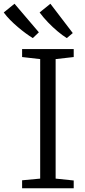

<svg xmlns="http://www.w3.org/2000/svg" viewBox="-79 -1005 453 1025"><path d="M135.5 -51.5V-689.5L39 -700.5V-743H314.5V-700.5L218 -689.5V-51.5L314.5 -41.5V0H39V-42.5ZM95.5 -802Q78.5 -812.5 58 -827.5Q37.5 -842.5 16 -860.8Q-5.5 -879 -25 -898.8Q-44.5 -918.5 -59 -938.5L-1.5 -985L128.5 -832.5L96.5 -802ZM277 -802Q254.5 -816 228.5 -837.8Q202.5 -859.5 177.2 -885.8Q152 -912 132.5 -938.5L190 -985L309.5 -828.5L278 -802Z"/></svg>

Font: Merriweather 20pt Light
Style: Regular
Weight: 300
Version: Version 2.100